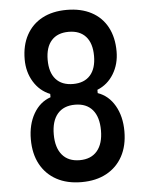

<svg xmlns="http://www.w3.org/2000/svg" viewBox="-57 -862 714 924"><g transform="rotate(-5 300.0 -400.0)"><path d="M300 -458Q354 -458 383 -490.5Q412 -523 412 -584Q412 -645 383 -677.5Q354 -710 300 -710Q246 -710 217 -677.5Q188 -645 188 -584Q188 -523 217 -490.5Q246 -458 300 -458ZM78 -596Q78 -664 105 -713.5Q132 -763 181.5 -789.5Q231 -816 300 -816Q369 -816 419 -789.5Q469 -763 495.5 -713.5Q522 -664 522 -596Q522 -535 493 -487.5Q464 -440 414 -420V-404Q466 -386 496 -334Q526 -282 526 -210Q526 -140 498.5 -89.5Q471 -39 420.5 -11.5Q370 16 300 16Q230 16 179.5 -11.5Q129 -39 101.5 -89.5Q74 -140 74 -210Q74 -282 104 -334Q134 -386 186 -404V-420Q136 -440 107 -487.5Q78 -535 78 -596ZM186 -224Q186 -160 215.5 -125Q245 -90 300 -90Q355 -90 384.5 -125Q414 -160 414 -224Q414 -289 384.5 -323.5Q355 -358 300 -358Q245 -358 215.5 -323.5Q186 -289 186 -224Z"/></g></svg>

Font: Martian Mono Condensed
Style: Regular
Weight: 400
Width: 3
Designer: Roman Shamin
Foundry: Evil Martians
Version: Version 1.000